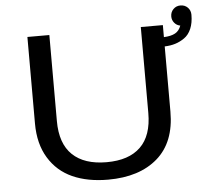

<svg xmlns="http://www.w3.org/2000/svg" viewBox="-55 -845 999 915"><g transform="rotate(-5 445.0 -387.5)"><path d="M426 11Q328 11 256 -21.2Q184 -53.5 142.8 -121Q101.5 -188.5 101.5 -286V-700H206.5V-288.5Q206.5 -180.5 263 -126.5Q319.5 -72.5 426 -72.5Q532.5 -72.5 588.2 -126.5Q644 -180.5 644 -289V-700H749.5V-642.5Q784 -644 803.8 -655Q823.5 -666 832 -690.5Q815 -693.5 804 -706.8Q793 -720 793 -737.5Q793 -758 806.8 -772Q820.5 -786 841 -786Q862 -786 875.8 -772Q889.5 -758 889.5 -737.5Q889.5 -698.5 877.5 -670.5Q865.5 -642.5 844.2 -627.8Q823 -613 800.2 -606Q777.5 -599 749.5 -598V-286Q749.5 -140 662.8 -64.5Q576 11 426 11Z"/></g></svg>

Font: League Mono Wide
Style: Regular
Weight: 400
Width: 8
Designer: Tyler Finck
Foundry: The League of Moveable Type / Tyler Finck
Version: Version 2.210